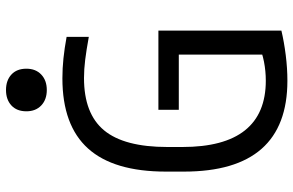

<svg xmlns="http://www.w3.org/2000/svg" viewBox="-189 -779 978 640"><g transform="rotate(-90 300.0 -459.0)"><path d="M351 10Q48 10 48 -335V-395Q48 -569 125 -654.5Q202 -740 359 -740Q392 -740 425.5 -736.5Q459 -733 497 -726V-652Q453 -660 421 -664Q389 -668 360 -668Q241 -668 185.5 -601Q130 -534 130 -390V-340Q130 -201 185.5 -131.5Q241 -62 351 -62Q383 -62 414 -68Q445 -74 474 -87L438 -44V-352H254V-420H518V-10Q480 -1 436 4.5Q392 10 351 10ZM320 -792Q288 -792 268.5 -810.5Q249 -829 249 -860Q249 -892 268.5 -910Q288 -928 320 -928Q352 -928 371.5 -910Q391 -892 391 -860Q391 -829 371.5 -810.5Q352 -792 320 -792Z"/></g></svg>

Font: M PLUS Code Latin Expanded
Style: Regular
Weight: 400
Width: 7
Designer: Coji Morishita
Foundry: UNDERFOREST DESIGN
Version: Version 1.002; ttfautohint (v1.8.3)